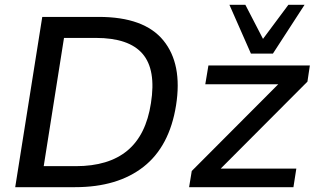

<svg xmlns="http://www.w3.org/2000/svg" viewBox="-20 -775 1316 795"><path d="M43 0ZM43 0 155 -705H389Q577 -705 656.5 -607.5Q736 -510 709 -339Q682 -169 574.5 -84.5Q467 0 291 0ZM161 -87H294Q430 -87 507.5 -151.5Q585 -216 605 -348Q627 -486 570.5 -552Q514 -618 377 -618H245ZM763 0ZM763 0 774 -67 1132 -426H830L843 -504H1263L1253 -437L894 -77H1207L1195 0ZM1019 -553 930 -755H996L1069 -614L1174 -755H1241L1110 -553Z"/></svg>

Font: Winston Medium
Style: Italic
Weight: 500
Italic angle: -9°
Designer: Original fonts by Vernon Adams / Changes by Cristiano Sobral
Foundry: Original fonts by Vernon Adams / Changes by Cristiano Sobral
Version: Version 2.503;July 17, 2020;FontCreator 13.0.0.2655 64-bit